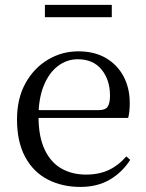

<svg xmlns="http://www.w3.org/2000/svg" viewBox="-20 -737 587 772"><path d="M303.3 14.6Q229.5 14.6 171.6 -15.4Q113.7 -45.5 81.1 -106.2Q48.4 -167 48.4 -256.8Q48.4 -341.1 82.5 -402.5Q116.6 -463.8 172.8 -497.2Q229 -530.6 294.9 -530.6Q360.2 -530.6 406.4 -503.3Q452.6 -475.9 477.1 -429.2Q501.7 -382.4 501.7 -323.2Q501.7 -286.8 495.4 -262.9H86.6V-294.2H377.3Q403.6 -294.2 413 -308.2Q422.3 -322.1 422.3 -352.3Q422.3 -416.2 388.2 -457.5Q354.2 -498.8 292.6 -498.8Q248.8 -498.8 213 -471.6Q177.1 -444.5 156 -392.8Q134.9 -341.2 134.9 -268.7Q134.9 -188 159.4 -135.9Q183.9 -83.8 226.9 -59.4Q270 -35 325.5 -35Q378.5 -35 417.8 -53.7Q457.2 -72.3 487.7 -108.1L503.6 -94.3Q471 -43.5 421 -14.4Q371 14.6 303.3 14.6ZM160.6 -667.8V-717.3H429.5V-667.8Z"/></svg>

Font: Noto Serif HK
Style: Regular
Weight: 200
Designer: Ryoko NISHIZUKA 西塚涼子 (kana & ideographs); Frank Grießhammer (Latin, Greek & Cyrillic); Wenlong ZHANG 张文龙 (bopomofo); San
Foundry: Adobe
Version: Version 2.001;hotconv 1.1.0;makeotfexe 2.6.0